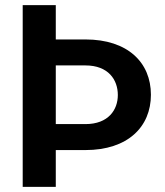

<svg xmlns="http://www.w3.org/2000/svg" viewBox="-20 -731 645 751"><path d="M68.8 0H198.2V-144H314C480 -144 570.3 -234.9 570.3 -360.4C570.3 -486.3 480 -576.7 314 -576.7H198.2V-710.9H68.8ZM314 -475.1C404.3 -475.1 440.9 -418.5 440.9 -359.4C440.9 -301.8 404.3 -245.6 314 -245.6H198.2V-475.1Z"/></svg>

Font: Vazirmatn SemiBold
Style: Regular
Weight: 600
Designer: Saber Rastikerdar
Foundry: Saber Rastikerdar
Version: Version 33.003